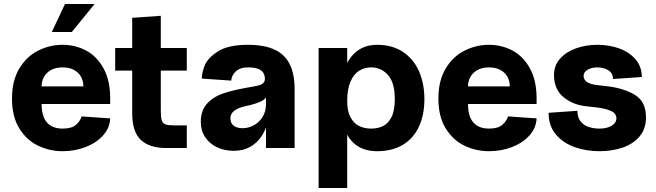

<svg xmlns="http://www.w3.org/2000/svg" viewBox="-20 -740 3280 960"><path d="M40 -247Q40 -337 76.5 -397.5Q113 -458 171 -487Q229 -516 293 -516Q356 -516 410 -487.5Q464 -459 497.5 -398.5Q531 -338 531 -247V-220H188Q188 -180 199.5 -152.5Q211 -125 234.5 -111Q258 -97 293 -97Q339 -97 360.5 -116.5Q382 -136 388 -158L531 -148Q529 -100 495 -62.5Q461 -25 407.5 -4.5Q354 16 293 16Q228 16 170.5 -11.5Q113 -39 76.5 -98Q40 -157 40 -247ZM293 -403Q259 -403 235.5 -390Q212 -377 200 -355.5Q188 -334 188 -308H397Q397 -334 385.5 -355.5Q374 -377 350.5 -390Q327 -403 293 -403ZM305 -720H453L339 -580H239Z M641 -174V-651L784 -661V-185Q784 -153 789 -138Q794 -123 808 -118Q822 -113 852 -113H914V0H810Q727 0 684 -40.5Q641 -81 641 -174ZM556 -500H914V-387H556Z M984 -131Q984 -187 1014.5 -221Q1045 -255 1092 -271.5Q1139 -288 1211 -301L1233 -305Q1265 -310 1279 -314.5Q1293 -319 1300 -329Q1307 -339 1303 -360Q1298 -382 1278.5 -392.5Q1259 -403 1221 -403Q1180 -403 1159 -383Q1138 -363 1136 -337L989 -347Q989 -376 1004 -413.5Q1019 -451 1070.5 -483.5Q1122 -516 1221 -516Q1341 -516 1397 -462.5Q1453 -409 1453 -296V0H1310V-129H1319Q1308 -89 1286.5 -57Q1265 -25 1230.5 -5.5Q1196 14 1148 14Q1103 14 1065.5 -3.5Q1028 -21 1006 -54Q984 -87 984 -131ZM1310 -219V-269H1319Q1312 -247 1287 -234Q1262 -221 1207 -209Q1170 -201 1151 -186Q1132 -171 1132 -149Q1132 -124 1148.5 -111.5Q1165 -99 1193 -99Q1223 -99 1250 -114Q1277 -129 1293.5 -156.5Q1310 -184 1310 -219Z M1686 -209V-264L1716 -234Q1716 -184 1732.5 -153.5Q1749 -123 1775.5 -110Q1802 -97 1835 -97Q1869 -97 1895 -109.5Q1921 -122 1937.5 -154.5Q1954 -187 1954 -244Q1954 -327 1920 -365Q1886 -403 1835 -403Q1803 -403 1776 -386.5Q1749 -370 1732.5 -332Q1716 -294 1716 -234L1686 -224V-279Q1686 -391 1734 -453.5Q1782 -516 1865 -516Q1942 -516 1995.5 -480Q2049 -444 2075.5 -382.5Q2102 -321 2102 -244Q2102 -167 2075.5 -108.5Q2049 -50 1996 -17Q1943 16 1865 16Q1809 16 1769 -9Q1729 -34 1707.5 -84.5Q1686 -135 1686 -209ZM1573 -500H1716V200H1573Z M2172 -247Q2172 -337 2208.5 -397.5Q2245 -458 2303 -487Q2361 -516 2425 -516Q2488 -516 2542 -487.5Q2596 -459 2629.5 -398.5Q2663 -338 2663 -247V-220H2320Q2320 -180 2331.5 -152.5Q2343 -125 2366.5 -111Q2390 -97 2425 -97Q2471 -97 2492.5 -116.5Q2514 -136 2520 -158L2663 -148Q2661 -100 2627 -62.5Q2593 -25 2539.5 -4.5Q2486 16 2425 16Q2360 16 2302.5 -11.5Q2245 -39 2208.5 -98Q2172 -157 2172 -247ZM2425 -403Q2391 -403 2367.5 -390Q2344 -377 2332 -355.5Q2320 -334 2320 -308H2529Q2529 -334 2517.5 -355.5Q2506 -377 2482.5 -390Q2459 -403 2425 -403Z M2723 -176 2867 -186Q2867 -153 2883 -133Q2899 -113 2924 -105Q2949 -97 2977 -97Q3015 -97 3038.5 -111.5Q3062 -126 3062 -148Q3062 -174 3033.5 -186Q3005 -198 2962 -203L2908 -209Q2841 -217 2795.5 -256Q2750 -295 2750 -365Q2750 -413 2780.5 -447Q2811 -481 2860.5 -498.5Q2910 -516 2967 -516Q3025 -516 3075.5 -498Q3126 -480 3157.5 -443.5Q3189 -407 3189 -355L3045 -345Q3045 -373 3022.5 -388Q3000 -403 2967 -403Q2937 -403 2917.5 -391Q2898 -379 2898 -360Q2898 -342 2914.5 -330.5Q2931 -319 2962 -315L3014 -309Q3096 -300 3153 -266.5Q3210 -233 3210 -153Q3210 -96 3178 -58Q3146 -20 3093 -2Q3040 16 2977 16Q2912 16 2854.5 -4Q2797 -24 2760 -67Q2723 -110 2723 -176Z"/></svg>

Font: Uncut Sans VF
Style: Regular
Weight: 400
Designer: Kasper Nordkvist
Foundry: Uncut Type
Version: Version 1.100;FEAKit 1.0